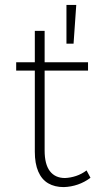

<svg xmlns="http://www.w3.org/2000/svg" viewBox="-20 -762 412 783"><path d="M162 -148Q162 -92 183.5 -64Q205 -36 245 -36Q268 -37 290.5 -44.5Q313 -52 333 -67L349 -37Q325 -19 297.5 -9.5Q270 0 240 1Q203 1 176.5 -14.5Q150 -30 136 -62.5Q122 -95 122 -143V-636H162ZM46 -508H339V-474H46ZM251 -742H291L280 -584H251Z"/></svg>

Font: Alexandria ExtraLight
Style: Regular
Weight: 250
Designer: Mohamed Gaber
Foundry: Kief Type Foundry
Version: Version 5.100